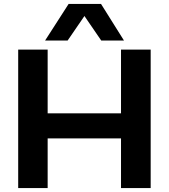

<svg xmlns="http://www.w3.org/2000/svg" viewBox="-20 -951 853 971"><path d="M72 0V-700H221V-378H592V-700H742V0H592V-251H221V0ZM208 -746 327 -931H491L607 -746H492L407 -870L322 -746Z"/></svg>

Font: Georama SemiExpanded SemiBold
Style: Regular
Weight: 600
Width: 6
Designer: Jean-Baptiste Levee
Foundry: Production Type
Version: Version 1.001